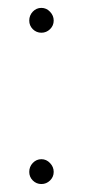

<svg xmlns="http://www.w3.org/2000/svg" viewBox="-20 -458 218 487"><path d="M54.2 -405.8Q54.2 -418.9 63.2 -428.5Q72.3 -438 85 -438Q97.7 -438 106.9 -428.2Q116.2 -418.5 116.2 -405.8Q116.2 -393.1 106.9 -384Q97.7 -375 85 -375Q72.3 -375 63.2 -384Q54.2 -393.1 54.2 -405.8ZM54.2 -22Q54.2 -35.2 63.2 -44.7Q72.3 -54.2 85 -54.2Q97.7 -54.2 106.9 -44.4Q116.2 -34.7 116.2 -22Q116.2 -9.3 106.9 -0.2Q97.7 8.8 85 8.8Q72.3 8.8 63.2 -0.2Q54.2 -9.3 54.2 -22Z"/></svg>

Font: Rawengulk
Style: Regular
Weight: 400
Version: Version 0.92